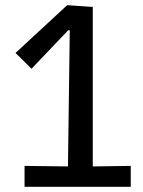

<svg xmlns="http://www.w3.org/2000/svg" viewBox="-20 -723 554 743"><path d="M75 0V-81L243 -79L250 -606H244L102 -457L40 -518L240 -703L339 -696V-79L486 -81V0Z"/></svg>

Font: Ruda Medium
Style: Regular
Weight: 500
Version: Version 2.001